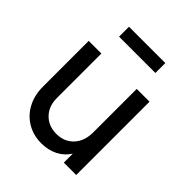

<svg xmlns="http://www.w3.org/2000/svg" viewBox="-209 -862 998 998"><g transform="rotate(45 290.0 -363.5)"><path d="M61 -202V-539H154V-212Q154 -152 190 -115Q226 -78 284 -78Q342 -78 378 -116.5Q414 -155 414 -220V-539H508V0H417V-66Q393 -28 353 -8Q313 12 263 12Q205 12 159 -15Q113 -42 87 -90.5Q61 -139 61 -202ZM157 -739H424V-666H157Z"/></g></svg>

Font: Eudoxus Sans Medium
Style: Regular
Weight: 500
Designer: Stijn de Vries
Foundry: tokotype
Version: Version 2.005